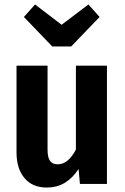

<svg xmlns="http://www.w3.org/2000/svg" viewBox="-20 -824 558 860"><path d="M459 0H338L332 -67Q305 -26 270 -5Q235 16 189 16Q125 16 89.5 -26.5Q54 -69 54 -141V-530H193V-153Q193 -119 204 -103.5Q215 -88 239 -88Q285 -88 320 -154V-530H459ZM426 -748 299 -616H214L87 -748L137 -804L256 -713L376 -804Z"/></svg>

Font: Fira Sans Condensed SemiBold
Style: Regular
Weight: 600
Width: 3
Designer: bBox Type GmbH & Carrois Corporate GbR & Edenspiekermann AG
Foundry: bBox Type GmbH & Carrois Corporate GbR & Edenspiekermann AG
Version: Version 4.301